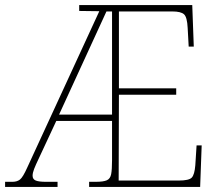

<svg xmlns="http://www.w3.org/2000/svg" viewBox="-23 -734 860 754"><path d="M-3 0V-20H26Q44 -20 55.5 -29Q67 -38 84 -76L367 -690L288 -691V-714H732L738 -551H718L714 -624Q712 -667 699.5 -678Q687 -689 654 -689H444V-387H669V-362H444L443 -25H679Q719 -25 730 -36.5Q741 -48 744 -85L749 -163H769L763 0H327V-20H353Q383 -20 396.5 -26Q410 -32 413.5 -50Q417 -68 417 -105V-259H198L129 -111Q117 -86 111 -70.5Q105 -55 105 -44Q105 -30 117.5 -25Q130 -20 157 -20H203V0ZM209 -284H417V-689H395Z"/></svg>

Font: Noto Serif Hebrew SemiCondensed Thin
Style: Regular
Weight: 100
Width: 4
Designer: Monotype Design Team
Foundry: Monotype Imaging Inc.
Version: Version 2.004; ttfautohint (v1.8.4.7-5d5b)